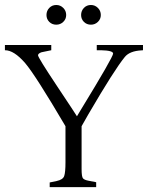

<svg xmlns="http://www.w3.org/2000/svg" viewBox="-25 -765 604 785"><path d="M242.7 -101.1V-249Q119.1 -459 77.6 -507.3Q31.7 -560.1 -4.9 -559.6V-581.1H184.6V-559.6L144.5 -551.3Q130.9 -546.4 130.4 -539.1Q130.4 -529.8 207.8 -413.6Q285.2 -297.4 289.6 -289.6L306.6 -317.9Q437 -531.2 437.5 -545.9Q437.5 -558.6 387.7 -559.6H370.6V-581.1H559.6V-559.6Q558.6 -559.1 553.7 -559.1Q505.4 -556.6 485.4 -532.2Q442.9 -480.5 336.4 -297.9Q314.9 -260.7 308.6 -249V-74.2Q308.6 -42 314.5 -35.6Q320.3 -29.3 335.4 -26.4L368.2 -20V0H178.2V-19L206.5 -24.9Q232.4 -30.3 237.5 -45.4Q242.7 -60.5 242.7 -101.1ZM165 -703.6Q165 -720.7 176.5 -732.7Q188 -744.6 205.1 -744.6Q221.7 -744.6 233.6 -732.7Q245.6 -720.7 245.6 -703.6Q245.6 -687 233.6 -675.5Q221.7 -664.1 205.1 -664.1Q188 -664.1 176.5 -675.5Q165 -687 165 -703.6ZM306.6 -703.6Q306.6 -720.7 318.1 -732.7Q329.6 -744.6 346.7 -744.6Q363.3 -744.6 375.2 -732.7Q387.2 -720.7 387.2 -703.6Q387.2 -687 375.2 -675.5Q363.3 -664.1 346.7 -664.1Q329.6 -664.1 318.1 -675.5Q306.6 -687 306.6 -703.6Z"/></svg>

Font: Lancelot
Style: Regular
Weight: 400
Designer: Marion Kadi
Foundry: Marion Kadi, Anton Koovit
Version: 1.004